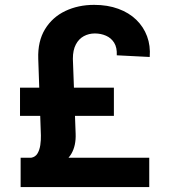

<svg xmlns="http://www.w3.org/2000/svg" viewBox="-20 -757 692 777"><path d="M584 0H63.5V-118.7H584ZM440.9 -288.1H61V-402.3H440.9ZM274.9 -519 286.1 -216.3Q288.1 -168 268.8 -134.8Q249.5 -101.6 201.7 -79.1L106.4 -118.7Q123 -121.6 131.6 -135.7Q140.1 -149.9 143.1 -169.9Q146 -189.9 145.5 -209L134.8 -519Q132.3 -589.8 162.1 -638.7Q191.9 -687.5 244.1 -712.4Q296.4 -737.3 360.8 -737.3Q415.5 -737.3 458.7 -721.4Q502 -705.6 531.5 -677Q561 -648.4 575.2 -610.1Q589.4 -571.8 585.9 -526.4L452.6 -533.2Q454.1 -564.9 441.9 -584.2Q429.7 -603.5 408.9 -612.5Q388.2 -621.6 363.8 -621.6Q339.4 -621.6 319.1 -610.6Q298.8 -599.6 286.9 -576.9Q274.9 -554.2 274.9 -519Z"/></svg>

Font: Inter Cardless Tabular Bold
Style: Bold
Weight: 700
Designer: Rasmus Andersson
Foundry: rsms
Version: Version 4.000;git-4fc901f